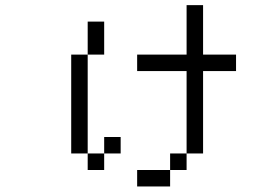

<svg xmlns="http://www.w3.org/2000/svg" viewBox="-20 -582 1040 728"><path d="M437.5 0V-62.5H375V0H312.5V62.5H375V0ZM875 -312.5V-375H750V-562.5H687.5V-375H500V-312.5H687.5V0H625V62.5H500V125H625V62.5H687.5V0H750V-312.5ZM312.5 0Q312.5 0 312.5 -375H250Q250 -375 250 0ZM312.5 -375H375Q375 -375 375 -500H312.5Q312.5 -500 312.5 -375Z"/></svg>

Font: BFUnifontExMono
Style: Regular
Weight: 500
Version: Version 15.0.06